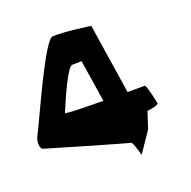

<svg xmlns="http://www.w3.org/2000/svg" viewBox="-126 -831 937 940"><g transform="rotate(-20 343.0 -360.5)"><path d="M14 -206C14 -206 416 -87 427 -87C437 -87 457 -6 456 -14L528 -120L556 -206C564 -206 617 -214 615 -225C613 -236 594 -326 586 -326H496L440 -691C440 -691 318 -710 245 -708C201 -706 46 -348 6 -272C-3 -254 -8 -212 14 -206ZM173 -335C195 -388 262 -544 287 -544C300 -544 336 -545 336 -545L370 -326C314 -327 169 -327 173 -335Z"/></g></svg>

Font: Ampere
Style: RevIta
Weight: 400
Version: Version 1